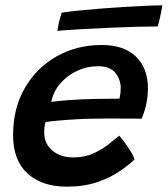

<svg xmlns="http://www.w3.org/2000/svg" viewBox="-20 -702 628 719"><path d="M483.5 -104.5Q463 -84.5 428.2 -60.8Q393.5 -37 344.2 -20Q295 -3 230 -3Q137.5 -3 83.2 -52.2Q29 -101.5 29 -195.5Q29 -296.5 73 -372.5Q117 -448.5 192.2 -491Q267.5 -533.5 360.5 -533.5Q444.5 -533.5 489.2 -490Q534 -446.5 534 -370.5Q534 -314 510.5 -257.5Q504.5 -257.5 482.2 -257.8Q460 -258 430.5 -258Q401 -258 372.5 -258Q344 -258 325.5 -257.5Q294.5 -257 260.2 -255Q226 -253 196.5 -250.2Q167 -247.5 150.5 -245Q145.5 -229 145.5 -205.5Q145.5 -164.5 175.8 -138.5Q206 -112.5 255 -112.5Q298 -112.5 331.5 -128.2Q365 -144 388.8 -163.5Q412.5 -183 426.5 -194Q430 -190.5 442.2 -174.5Q454.5 -158.5 467 -139Q479.5 -119.5 483.5 -104.5ZM172 -320.5Q191.5 -323.5 236.2 -327Q281 -330.5 335 -331.5Q366.5 -332 394.2 -332.2Q422 -332.5 427.5 -332.5Q429.5 -341 430.8 -352Q432 -363 432 -374Q431.5 -405 411.8 -429.5Q392 -454 345.5 -454Q306 -454 269.2 -437Q232.5 -420 206.2 -390Q180 -360 172 -320.5ZM571 -603Q540 -603 493.5 -601.8Q447 -600.5 393.8 -598.2Q340.5 -596 288.5 -593Q236.5 -590 195 -586.5Q197.5 -603.5 201.5 -621Q205.5 -638.5 211 -654.5Q231 -658 267.8 -661.8Q304.5 -665.5 349.5 -669.2Q394.5 -673 440.2 -675.8Q486 -678.5 525 -680.2Q564 -682 588 -682Q587 -673.5 582.2 -650.8Q577.5 -628 571 -603Z"/></svg>

Font: Grandstander Medium
Style: Italic
Weight: 500
Italic angle: -15°
Designer: Tyler Finck
Foundry: Etcetera Type Co
Version: Version 1.200; ttfautohint (v1.8.3)